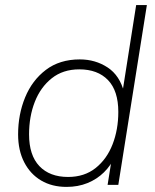

<svg xmlns="http://www.w3.org/2000/svg" viewBox="-20 -725 608 753"><path d="M241 8Q184 8 141.5 -17Q99 -42 75 -88.5Q51 -135 51 -198Q51 -276 78.5 -343Q106 -410 160 -451Q214 -492 293 -492Q354 -492 402 -460.5Q450 -429 467 -362H460L514 -705H556L444 0H402L420 -113H432Q415 -76 387.5 -49Q360 -22 323 -7Q286 8 241 8ZM247 -31Q311 -31 355 -66Q399 -101 421.5 -159Q444 -217 444 -286Q444 -369 403.5 -411Q363 -453 291 -453Q227 -453 183 -418Q139 -383 116.5 -325.5Q94 -268 94 -198Q94 -116 134.5 -73.5Q175 -31 247 -31Z"/></svg>

Font: Nunito Sans 12pt ExtraLight 12pt ExtraLight
Style: Italic
Weight: 250
Italic angle: -9°
Version: Version 3.101;gftools[0.9.27]